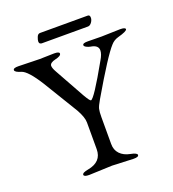

<svg xmlns="http://www.w3.org/2000/svg" viewBox="-141 -885 902 999"><g transform="rotate(-20 310.5 -386.0)"><path d="M457 -776.9Q469.2 -777.3 469.7 -763.7Q470.7 -750 460.9 -736.3Q451.2 -722.7 439 -723.1H184.1Q179.2 -723.1 174.3 -726.6Q169.9 -730 169.9 -738.3Q169.9 -746.6 175.8 -761.7Q181.6 -776.9 193.8 -776.9ZM264.2 -107.9V-255.9Q264.2 -284.7 238.8 -330.1L122.1 -522Q66.9 -609.9 33.7 -620.1Q0 -629.9 0 -641.6Q0 -653.3 28.8 -652.8L146 -649.9L226.1 -651.9Q254.9 -651.9 254.9 -641.1Q254.9 -627.9 222.7 -620.6Q190.4 -613.3 189.9 -596.2Q189.9 -583 203.1 -560.1L294.9 -395Q316.9 -356.9 323.2 -356.9Q340.3 -356.9 439.9 -534.2Q458 -564 458 -585Q458 -613.8 417 -620.1Q405.3 -622.1 394.5 -627.9Q383.8 -633.8 383.8 -640.1Q383.8 -651.4 413.1 -650.9L487.8 -649.9L591.8 -652.8Q620.6 -652.8 621.1 -642.6Q621.1 -631.8 567.9 -617.2Q543.9 -610.4 527.8 -591.8Q486.8 -547.9 369.1 -346.2Q351.1 -315.4 347.7 -300.8Q344.2 -286.1 344.2 -255.9V-107.9Q343.8 -74.2 364.3 -52.7Q384.8 -31.2 420.4 -24.4Q456.1 -17.6 456.1 -6.3Q456.1 5.4 426.8 4.9L310.1 0L182.1 4.9Q153.3 4.9 152.8 -6.3Q152.8 -18.1 186 -23.9Q264.2 -38.1 264.2 -107.9Z"/></g></svg>

Font: EBGaramond
Style: Regular
Weight: 400
Version: Version 000.012g